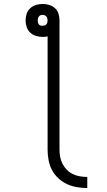

<svg xmlns="http://www.w3.org/2000/svg" viewBox="-20 -755 540 968"><path d="M420 193Q394 193 367.5 188.5Q341 184 317.5 173Q294 162 274 143.5Q254 125 242 102Q230 79 225 52.5Q220 26 220 0V-572Q214 -570 207.5 -569.5Q201 -569 195 -569Q178 -569 161.5 -574Q145 -579 132.5 -590.5Q120 -602 114.5 -618.5Q109 -635 109 -652Q109 -669 114.5 -685.5Q120 -702 132.5 -713.5Q145 -725 161.5 -730Q178 -735 195 -735Q212 -735 228.5 -730Q245 -725 257.5 -713.5Q270 -702 275 -685.5Q280 -669 280 -652V0Q280 19 283.5 37Q287 55 295.5 71.5Q304 88 317.5 101.5Q331 115 348 123Q365 131 383 134Q401 137 420 137ZM195 -625Q200 -625 205 -626.5Q210 -628 213.5 -632Q217 -636 218.5 -641.5Q220 -647 220 -652Q220 -657 218.5 -662.5Q217 -668 213.5 -672Q210 -676 205 -678Q200 -680 195 -680Q189 -680 184 -678Q179 -676 176 -672Q173 -668 171.5 -662.5Q170 -657 170 -652Q170 -647 171.5 -641.5Q173 -636 176 -632Q179 -628 184 -626.5Q189 -625 195 -625Z"/></svg>

Font: Iosevka Slab Light
Style: Regular
Weight: 300
Monospace: yes
Designer: Belleve Invis
Foundry: Belleve Invis
Version: Version 11.1.0; ttfautohint (v1.8.3)